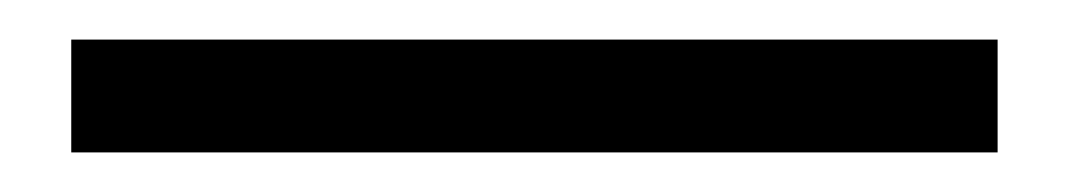

<svg xmlns="http://www.w3.org/2000/svg" viewBox="-20 -20 540 97"><path d="M16 57V0H484V57Z"/></svg>

Font: Nunito Sans 10pt
Style: Regular
Weight: 400
Designer: Vernon Adams
Foundry: Vernon Adams
Version: Version 3.101;gftools[0.9.27]